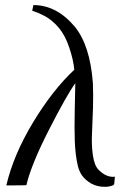

<svg xmlns="http://www.w3.org/2000/svg" viewBox="-20 -730 490 757"><path d="M433.1 -33.2 430.2 -3.9Q429.2 -2.4 426.8 -0.2Q424.3 2 411.1 4.9Q397.9 7.8 378.9 5.9Q350.1 2.4 328.6 -13.4Q307.1 -29.3 297.9 -47.1Q288.6 -64.9 285.2 -84Q276.9 -121.6 274.9 -173.6Q272.9 -225.6 274.9 -306.6Q276.9 -387.7 276.9 -401.9Q243.7 -356.4 173.3 -218.8Q103 -81.1 84 0Q83 1 4.9 1Q33.2 -119.6 110.1 -247.1Q187 -374.5 272.9 -455.1Q269.5 -493.2 253.4 -541.5Q237.3 -589.8 212.9 -619.1Q200.7 -634.3 185.3 -647Q169.9 -659.7 156.5 -666.7Q143.1 -673.8 131.6 -678.7Q120.1 -683.6 113.3 -685.5L106.9 -688L111.8 -710Q202.6 -710 273.9 -626Q335 -552.2 346.2 -402.8Q348.1 -359.9 346.7 -306.2Q345.2 -252.4 342.8 -205.3Q340.3 -158.2 346.2 -117.7Q352.1 -77.1 369.1 -60.1Q399.9 -29.3 433.1 -33.2Z"/></svg>

Font: GFS Olga
Style: Regular
Weight: 400
Designer: George Matthiopoulos
Foundry: George Matthiopoulos
Version: Version 1.0